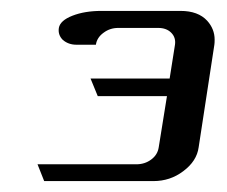

<svg xmlns="http://www.w3.org/2000/svg" viewBox="-20 -332 417 352"><path d="M48.8 -30.8H230Q245.6 -30.8 257.3 -39.6Q269 -48.3 271 -62L286.1 -155.8H159.2L146 -188H291L300.8 -250Q302.7 -263.2 293.9 -272Q285.2 -280.8 270 -280.8H196.8Q181.6 -280.8 169.9 -272Q157.7 -263.2 155.8 -250H120.1Q105.5 -250 95.2 -258.8Q85.9 -268.1 87.9 -280.8Q90.3 -294.4 112.8 -303.2Q135.3 -312 166 -312H311Q343.3 -312 359.9 -293.9Q373.5 -278.8 373.5 -259.3Q373.5 -253.4 373 -250L344.2 -62Q340.8 -36.6 315.9 -18.1Q292 0 261.2 0H61Z"/></svg>

Font: Hhenum
Style: Italic
Weight: 400
Designer: T. Christopher White
Version: Version 1.0